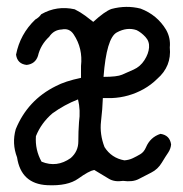

<svg xmlns="http://www.w3.org/2000/svg" viewBox="-20 -543 540 566"><path d="M308.6 -516.6Q352.5 -528.3 394.5 -517.6Q443.4 -499 469.7 -455.1Q483.4 -430.7 480.5 -403.3Q486.3 -347.7 443.4 -310.5Q425.8 -293 403.3 -280.3Q359.4 -255.9 309.6 -253.9H283.2Q282.2 -222.7 277.8 -185.1Q273.4 -147.5 288.1 -109.4Q308.6 -77.1 346.7 -70.3Q360.4 -71.3 371.6 -76.7Q382.8 -82 393.6 -88.4Q404.3 -94.7 410.2 -108.4Q422.9 -138.7 453.1 -148.4Q480.5 -144.5 484.4 -117.2Q483.4 -104.5 475.6 -92.8Q468.8 -83 457 -63.5Q445.3 -43.9 425.8 -34.2Q406.2 -24.4 388.7 -15.1Q371.1 -5.9 342.8 -9.8Q317.4 -5.9 300.8 -16.1Q284.2 -26.4 257.8 -42Q242.2 -39.1 210.9 -16.6Q179.7 5.9 119.1 2.9Q42 -1 30.3 -79.1Q14.6 -120.1 26.4 -162.1Q61.5 -248 144.5 -289.1Q171.9 -303.7 218.8 -313.5V-348.6Q224.6 -400.4 197.3 -441.4Q184.6 -460.9 162.1 -456.1Q138.7 -455.1 125 -434.6Q99.6 -411.1 91.8 -377.9Q84 -354.5 58.6 -351.6Q31.2 -354.5 27.3 -381.8Q39.1 -442.4 84 -485.4Q94.7 -491.2 101.6 -501Q147.5 -527.3 200.2 -515.6Q217.8 -506.8 231.4 -496.6Q245.1 -486.3 254.9 -478.5Q289.1 -509.8 308.6 -516.6ZM382.8 -454.1Q354.5 -463.9 324.2 -447.3Q293.9 -430.7 285.2 -316.4Q325.2 -316.4 339.8 -322.8Q354.5 -329.1 374 -337.9Q393.6 -346.7 405.8 -365.7Q418 -384.8 419.4 -402.8Q420.9 -420.9 408.7 -434.1Q396.5 -447.3 382.8 -454.1ZM212.9 -182.6Q217.8 -217.8 210 -250Q169.9 -234.4 134.8 -209Q101.6 -180.7 85.9 -141.6Q83 -101.6 102.5 -66.4Q147.5 -47.9 188.5 -77.1Q210.9 -96.7 210.9 -126Q210.9 -155.3 212.9 -182.6Z"/></svg>

Font: NaikaiFont
Style: Regular
Weight: 400
Version: Version 1.67